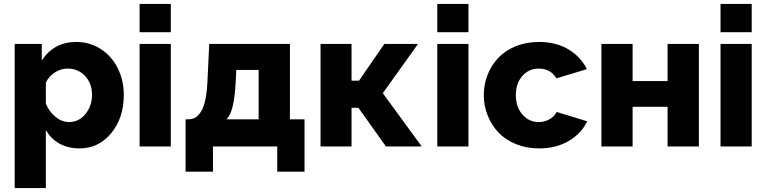

<svg xmlns="http://www.w3.org/2000/svg" viewBox="-20 -750 3923 983"><path d="M214.8 -85V212.9H55.2V-524.9H193.8V-439.9Q255.4 -535.2 370.1 -535.2Q439.5 -535.2 495.4 -499.3Q551.3 -463.4 582.5 -401.4Q613.8 -339.4 613.8 -264.2Q613.8 -146.5 549.6 -68.4Q485.4 9.8 387.2 9.8Q328.6 9.8 283.9 -15.1Q239.3 -40 214.8 -85ZM451.2 -265.1Q451.2 -323.2 415.5 -361.1Q379.9 -398.9 325.2 -398.9Q292 -398.9 261.2 -379.4Q230.5 -359.9 214.8 -327.1V-219.2Q231 -178.7 263.9 -151.9Q296.9 -125 333 -125Q383.8 -125 417.5 -166.3Q451.2 -207.5 451.2 -265.1Z M694.8 -585V-730H854.5V-585ZM694.8 0V-524.9H854.5V0Z M930.2 128.9V-139.2H946.3Q966.3 -139.6 981.4 -148.9Q996.6 -158.2 1010.5 -180.9Q1024.4 -203.6 1032.7 -246.8Q1041 -290 1043 -353L1051.3 -524.9H1464.4V-139.2H1539.1V128.9H1399.4V0H1070.3V128.9ZM1140.1 -139.2H1304.2V-392.1H1189.9L1187 -335.9Q1182.6 -252.9 1171.4 -206.5Q1160.2 -160.2 1140.1 -139.2Z M1621.1 0V-524.9H1779.8V-336.9H1817.9L1947.8 -524.9H2120.1L1939.9 -272.9L2139.2 0H1956.1L1814.9 -198.2H1779.8V0Z M2218.8 -585V-730H2378.4V-585ZM2218.8 0V-524.9H2378.4V0Z M2739.3 9.8Q2674.8 9.8 2620.8 -12.5Q2566.9 -34.7 2531.5 -72.3Q2496.1 -109.9 2476.6 -159.2Q2457 -208.5 2457 -263.2Q2457 -317.9 2476.3 -366.9Q2495.6 -416 2531 -453.6Q2566.4 -491.2 2620.4 -513.2Q2674.3 -535.2 2739.3 -535.2Q2826.7 -535.2 2889.6 -497.6Q2952.6 -460 2984.9 -396L2829.1 -349.1Q2798.3 -398.9 2738.3 -398.9Q2688 -398.9 2654.5 -361.3Q2621.1 -323.7 2621.1 -263.2Q2621.1 -202.1 2654.8 -163.6Q2688.5 -125 2738.3 -125Q2768.1 -125 2793 -139.2Q2817.9 -153.3 2830.1 -176.8L2986.3 -128.9Q2956.1 -65.9 2891.6 -28.1Q2827.1 9.8 2739.3 9.8Z M3059.1 0V-524.9H3218.8V-335H3397.9V-524.9H3558.1V0H3397.9V-203.1H3218.8V0Z M3668.9 -585V-730H3828.6V-585ZM3668.9 0V-524.9H3828.6V0Z"/></svg>

Font: Raleway-v4020 ExtraBold
Style: Regular
Weight: 800
Designer: Matt McInerney, Pablo Impallari, Rodrigo Fuenzalida
Foundry: Matt McInerney, Pablo Impallari, Rodrigo Fuenzalida
Version: Version 4.020;PS 004.020;hotconv 1.0.88;makeotf.lib2.5.64775